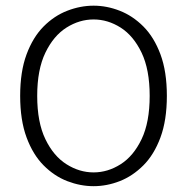

<svg xmlns="http://www.w3.org/2000/svg" viewBox="-20 -645 659 676"><path d="M309.5 10.5Q263 10.5 217 -7.2Q171 -25 133.5 -62.8Q96 -100.5 73.5 -161.2Q51 -222 51 -307.5Q51 -393 73.5 -453.5Q96 -514 133.5 -551.8Q171 -589.5 217 -607.2Q263 -625 309.5 -625Q356 -625 401.5 -607.2Q447 -589.5 484.8 -551.8Q522.5 -514 545 -453.5Q567.5 -393 567.5 -307.5Q567.5 -222 545 -161.2Q522.5 -100.5 484.8 -62.8Q447 -25 401.5 -7.2Q356 10.5 309.5 10.5ZM309.5 -38Q359.5 -38 404.8 -66.8Q450 -95.5 478.5 -155Q507 -214.5 507 -307.5Q507 -400 478.5 -459.5Q450 -519 404.8 -547.8Q359.5 -576.5 309.5 -576.5Q259.5 -576.5 214 -547.8Q168.5 -519 139.8 -459.5Q111 -400 111 -307.5Q111 -214.5 139.8 -155Q168.5 -95.5 214 -66.8Q259.5 -38 309.5 -38Z"/></svg>

Font: Sono ExtraLight Monospace Light
Style: Regular
Weight: 300
Version: Version 2.112